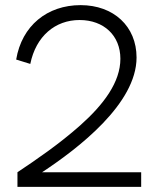

<svg xmlns="http://www.w3.org/2000/svg" viewBox="-20 -728 609 748"><path d="M48 0H530V-57H144C285 -150 512 -324 512 -504C512 -625 423 -708 294 -708C164 -708 65 -628 43 -496L98 -479C120 -587 195 -650 290 -650C385 -650 449 -589 449 -499C449 -408 384 -321 293 -240C211 -167 120 -105 48 -57Z"/></svg>

Font: Fixel Display Light
Style: Regular
Weight: 300
Designer: AlfaBravo + MacPaw
Foundry: Kyrylo Tkachov, Marchela Mozhyna, Serhii Makarenko, Maria Weinstein, Zakhar Kryvoshyya
Version: Version 1.211